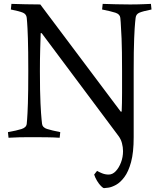

<svg xmlns="http://www.w3.org/2000/svg" viewBox="-20 -708 825 991"><path d="M591 -7 195 -537H190Q189 -504 187.5 -455Q186 -406 186 -342Q186 -234 189 -175Q192 -116 194.5 -92.5Q197 -69 197 -69Q199 -50 222.5 -42.5Q246 -35 291 -26L288 3Q257 1 220.5 0.5Q184 0 146 0Q109 0 82.5 0.5Q56 1 24 3L21 -26Q66 -34 91 -42Q116 -50 118 -69Q118 -69 120 -92.5Q122 -116 124 -175Q126 -234 126 -342Q126 -450 124 -509.5Q122 -569 120 -592.5Q118 -616 118 -616Q116 -635 98.5 -642.5Q81 -650 36 -659L39 -688Q71 -687 111 -686Q151 -685 188 -685L603 -132H608Q610 -174 610 -228Q610 -282 610 -342Q610 -450 607.5 -509.5Q605 -569 603 -592.5Q601 -616 601 -616Q599 -635 575.5 -642.5Q552 -650 507 -659L510 -688Q542 -687 578.5 -686Q615 -685 652 -685Q677 -685 693 -685.5Q709 -686 723.5 -686.5Q738 -687 759 -688L762 -659Q717 -650 699.5 -642.5Q682 -635 680 -616Q680 -616 677.5 -592.5Q675 -569 672.5 -509.5Q670 -450 670 -342V0Q670 79 656.5 128.5Q643 178 622 206Q601 234 579 246Q557 258 540 260.5Q523 263 517 263Q512 263 501.5 252.5Q491 242 481 225.5Q471 209 466 193L481 174Q491 180 507 186.5Q523 193 541 193Q561 193 577.5 175.5Q594 158 604.5 130.5Q615 103 615 72Q615 52 609.5 31Q604 10 591 -7Z"/></svg>

Font: Average
Style: Regular
Weight: 400
Designer: Eduardo Tunni
Foundry: Eduardo Rodriguez Tunni
Version: Version 1.003; ttfautohint (v1.8.4.7-5d5b)